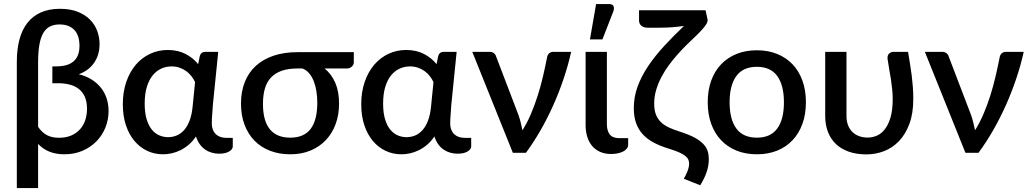

<svg xmlns="http://www.w3.org/2000/svg" viewBox="-20 -772 5203 970"><path d="M172.5 -131Q192.5 -102.5 217.2 -89.2Q242 -76 278 -76Q313.5 -76 340 -87.5Q366.5 -99 384.2 -118.8Q402 -138.5 410.8 -165.2Q419.5 -192 419.5 -222Q419.5 -259.5 407.8 -284.5Q396 -309.5 376 -324.2Q356 -339 330 -345.2Q304 -351.5 275.5 -351.5H244.5V-436.5H262.5Q289.5 -436.5 311.5 -442Q333.5 -447.5 349 -459.8Q364.5 -472 373 -491.8Q381.5 -511.5 381.5 -540Q381.5 -594.5 354.8 -621.5Q328 -648.5 281 -648.5Q252.5 -648.5 232 -638Q211.5 -627.5 198.2 -604.5Q185 -581.5 178.8 -545Q172.5 -508.5 172.5 -456ZM65 -459.5Q65 -522.5 78.2 -572.2Q91.5 -622 118.5 -656.5Q145.5 -691 186.5 -709.2Q227.5 -727.5 283 -727.5Q335 -727.5 372.8 -712.5Q410.5 -697.5 435 -672.5Q459.5 -647.5 471.2 -615.5Q483 -583.5 483 -549.5Q483 -494.5 455.5 -454.8Q428 -415 378 -397Q414 -388 442 -370.8Q470 -353.5 489.2 -329.5Q508.5 -305.5 518.5 -275.5Q528.5 -245.5 528.5 -211Q528.5 -167 512.5 -127.5Q496.5 -88 467.2 -58Q438 -28 396.8 -10.2Q355.5 7.5 305 7.5Q221.5 7.5 172.5 -45V178H65Z M965.5 -357Q958.5 -372.5 947.2 -387Q936 -401.5 921 -412.5Q906 -423.5 887.2 -430Q868.5 -436.5 846.5 -436.5Q819.5 -436.5 795 -425.5Q770.5 -414.5 751.8 -391.8Q733 -369 722 -333.5Q711 -298 711 -248.5Q711 -203 720.5 -170.8Q730 -138.5 746.2 -118.2Q762.5 -98 784 -88.5Q805.5 -79 829.5 -79Q852.5 -79 873.2 -87.8Q894 -96.5 910.5 -115.2Q927 -134 938 -163Q949 -192 953 -232.5ZM1156 -75.5V-32.5Q1156 -18 1137.8 -6.8Q1119.5 4.5 1086.5 4.5Q1067.5 4.5 1049.5 -0.8Q1031.5 -6 1016.2 -16.5Q1001 -27 989.2 -43.5Q977.5 -60 970 -82.5Q953.5 -58 933.5 -41Q913.5 -24 891.8 -13.2Q870 -2.5 847.5 2.5Q825 7.5 803.5 7.5Q760.5 7.5 723.5 -10Q686.5 -27.5 659 -60.2Q631.5 -93 616 -139.8Q600.5 -186.5 600.5 -245.5Q600.5 -307.5 618 -358.2Q635.5 -409 666 -444.8Q696.5 -480.5 738 -500Q779.5 -519.5 827.5 -519.5Q878.5 -519.5 917.2 -499.5Q956 -479.5 981 -448L989.5 -489.5Q996 -510 1017.5 -510H1082.5L1055.5 -242.5Q1054.5 -218.5 1052.2 -194.8Q1050 -171 1050 -150Q1050 -130.5 1055.8 -116.2Q1061.5 -102 1071.5 -93Q1081.5 -84 1094.8 -79.8Q1108 -75.5 1123 -75.5Z M1483 -426Q1436.5 -426 1403.5 -414.5Q1370.5 -403 1349.2 -380.5Q1328 -358 1318.2 -324.5Q1308.5 -291 1308.5 -247Q1308.5 -162 1343.2 -119.2Q1378 -76.5 1446 -76.5Q1516 -76.5 1549.5 -121Q1583 -165.5 1583 -253.5Q1583 -283 1578.5 -311Q1574 -339 1565 -362Q1556 -385 1541.8 -401.8Q1527.5 -418.5 1508 -426ZM1767.5 -508.5V-457Q1767.5 -452 1765.2 -446.5Q1763 -441 1758.5 -436.5Q1754 -432 1747.5 -429Q1741 -426 1733 -426H1620Q1654.5 -398 1673.8 -353.8Q1693 -309.5 1693 -248.5Q1693 -192.5 1675.8 -145.5Q1658.5 -98.5 1626.5 -64.5Q1594.5 -30.5 1549 -11.5Q1503.5 7.5 1446.5 7.5Q1391 7.5 1345 -10Q1299 -27.5 1266.2 -60.8Q1233.5 -94 1215.5 -141.5Q1197.5 -189 1197.5 -249Q1197.5 -309.5 1216.8 -357.8Q1236 -406 1272.8 -439.5Q1309.5 -473 1362.8 -490.8Q1416 -508.5 1483.5 -508.5Z M2170 -357Q2163 -372.5 2151.8 -387Q2140.5 -401.5 2125.5 -412.5Q2110.5 -423.5 2091.8 -430Q2073 -436.5 2051 -436.5Q2024 -436.5 1999.5 -425.5Q1975 -414.5 1956.2 -391.8Q1937.5 -369 1926.5 -333.5Q1915.5 -298 1915.5 -248.5Q1915.5 -203 1925 -170.8Q1934.5 -138.5 1950.8 -118.2Q1967 -98 1988.5 -88.5Q2010 -79 2034 -79Q2057 -79 2077.8 -87.8Q2098.5 -96.5 2115 -115.2Q2131.5 -134 2142.5 -163Q2153.5 -192 2157.5 -232.5ZM2360.5 -75.5V-32.5Q2360.5 -18 2342.2 -6.8Q2324 4.5 2291 4.5Q2272 4.5 2254 -0.8Q2236 -6 2220.8 -16.5Q2205.5 -27 2193.8 -43.5Q2182 -60 2174.5 -82.5Q2158 -58 2138 -41Q2118 -24 2096.2 -13.2Q2074.5 -2.5 2052 2.5Q2029.5 7.5 2008 7.5Q1965 7.5 1928 -10Q1891 -27.5 1863.5 -60.2Q1836 -93 1820.5 -139.8Q1805 -186.5 1805 -245.5Q1805 -307.5 1822.5 -358.2Q1840 -409 1870.5 -444.8Q1901 -480.5 1942.5 -500Q1984 -519.5 2032 -519.5Q2083 -519.5 2121.8 -499.5Q2160.5 -479.5 2185.5 -448L2194 -489.5Q2200.5 -510 2222 -510H2287L2260 -242.5Q2259 -218.5 2256.8 -194.8Q2254.5 -171 2254.5 -150Q2254.5 -130.5 2260.2 -116.2Q2266 -102 2276 -93Q2286 -84 2299.2 -79.8Q2312.5 -75.5 2327.5 -75.5Z M2865.5 -510Q2850.5 -442.5 2827.5 -374.2Q2804.5 -306 2775.2 -240.5Q2746 -175 2711 -114Q2676 -53 2637 0H2571L2366 -510H2454Q2466.5 -510 2474.8 -503.8Q2483 -497.5 2485.5 -489L2599 -192Q2606 -172 2610.8 -152.5Q2615.5 -133 2619.5 -114Q2643.5 -152 2662.5 -196.8Q2681.5 -241.5 2696.5 -288.8Q2711.5 -336 2722.8 -384.2Q2734 -432.5 2743 -478Q2745.5 -495.5 2754.5 -502.8Q2763.5 -510 2774.5 -510Z M2938.5 -510H3046V-146Q3046 -110.5 3061 -92.2Q3076 -74 3109.5 -74H3153.5V-41Q3153.5 -29.5 3146.2 -20.8Q3139 -12 3127 -6Q3115 0 3099.5 3Q3084 6 3067.5 6Q3036 6 3011.8 -4.8Q2987.5 -15.5 2971.2 -35Q2955 -54.5 2946.8 -81.2Q2938.5 -108 2938.5 -140ZM2960.5 -573 2991.5 -751.5H3058Q3073.5 -751.5 3079 -741.8Q3084.5 -732 3079 -715.5L3023.5 -573Z M3554.5 -675Q3555.5 -669.5 3554 -663Q3552.5 -656.5 3546.5 -647.2Q3540.5 -638 3529 -624.8Q3517.5 -611.5 3498.5 -593Q3477.5 -573 3453.5 -549.8Q3429.5 -526.5 3405.8 -500Q3382 -473.5 3360.2 -444.2Q3338.5 -415 3321.8 -383.2Q3305 -351.5 3295 -317.5Q3285 -283.5 3285 -248Q3285 -217 3293.2 -194.8Q3301.5 -172.5 3317.8 -156.2Q3334 -140 3358.2 -128.5Q3382.5 -117 3414.5 -107Q3460 -92.5 3488.8 -77Q3517.5 -61.5 3533.5 -44.2Q3549.5 -27 3555.2 -8.2Q3561 10.5 3561 31.5Q3561 65.5 3549.8 98Q3538.5 130.5 3517.5 164L3434.5 131Q3439 123.5 3443.8 114.2Q3448.5 105 3452.5 95Q3456.5 85 3459 74.5Q3461.5 64 3461.5 54Q3461.5 45 3458 35.8Q3454.5 26.5 3443.8 17.2Q3433 8 3413.2 -1.2Q3393.5 -10.5 3360.5 -20.5Q3317 -33.5 3283.8 -51Q3250.5 -68.5 3228 -92.8Q3205.5 -117 3193.8 -149.5Q3182 -182 3182 -225.5Q3182 -282 3201 -334.2Q3220 -386.5 3254 -437.2Q3288 -488 3334.2 -538.2Q3380.5 -588.5 3435.5 -641Q3377 -632 3309.5 -632H3252.5Q3240.5 -632 3232 -635.2Q3223.5 -638.5 3218.2 -643.8Q3213 -649 3210.8 -655.2Q3208.5 -661.5 3208.5 -667.5V-720H3544.5Z M3804 -518Q3860.5 -518 3906.2 -499.5Q3952 -481 3984.2 -447Q4016.5 -413 4034 -364.5Q4051.5 -316 4051.5 -255.5Q4051.5 -195 4034 -146.5Q4016.5 -98 3984.2 -63.8Q3952 -29.5 3906.2 -11Q3860.5 7.5 3804 7.5Q3747 7.5 3701.2 -11Q3655.5 -29.5 3623 -63.8Q3590.5 -98 3573 -146.5Q3555.5 -195 3555.5 -255.5Q3555.5 -316 3573 -364.5Q3590.5 -413 3623 -447Q3655.5 -481 3701.2 -499.5Q3747 -518 3804 -518ZM3804 -76.5Q3873 -76.5 3906.8 -122.8Q3940.5 -169 3940.5 -255Q3940.5 -341 3906.8 -387.8Q3873 -434.5 3804 -434.5Q3734 -434.5 3700 -387.8Q3666 -341 3666 -255Q3666 -169 3700 -122.8Q3734 -76.5 3804 -76.5Z M4567.5 -510Q4572.5 -478.5 4577.5 -449.2Q4582.5 -420 4586 -391.2Q4589.5 -362.5 4591.8 -333.2Q4594 -304 4594 -272Q4594 -198.5 4574.2 -145.8Q4554.5 -93 4521.5 -58.8Q4488.5 -24.5 4445.8 -8.2Q4403 8 4357 8Q4307.5 8 4268.8 -5.5Q4230 -19 4203.5 -44Q4177 -69 4163 -105Q4149 -141 4149 -185.5V-510H4256.5V-185.5Q4256.5 -160 4264.2 -139.8Q4272 -119.5 4286.2 -105.5Q4300.5 -91.5 4320.2 -84.2Q4340 -77 4364 -77Q4386.5 -77 4409 -86.2Q4431.5 -95.5 4449.5 -118Q4467.5 -140.5 4478.8 -178Q4490 -215.5 4490 -272Q4490 -297.5 4487.2 -322.8Q4484.5 -348 4480.8 -373Q4477 -398 4472.2 -423.5Q4467.5 -449 4464 -474.5Q4463 -484 4465.5 -491Q4468 -498 4472.5 -502Q4477 -506 4482.8 -508Q4488.5 -510 4494 -510Z M5152 -510Q5137 -442.5 5114 -374.2Q5091 -306 5061.8 -240.5Q5032.5 -175 4997.5 -114Q4962.5 -53 4923.5 0H4857.5L4652.5 -510H4740.5Q4753 -510 4761.2 -503.8Q4769.5 -497.5 4772 -489L4885.5 -192Q4892.5 -172 4897.2 -152.5Q4902 -133 4906 -114Q4930 -152 4949 -196.8Q4968 -241.5 4983 -288.8Q4998 -336 5009.2 -384.2Q5020.5 -432.5 5029.5 -478Q5032 -495.5 5041 -502.8Q5050 -510 5061 -510Z"/></svg>

Font: Lato SemiBold
Style: Regular
Weight: 600
Designer: Lukasz Dziedzic with Adam Twardoch and Botio Nikoltchev
Foundry: tyPoland Lukasz Dziedzic
Version: Version 2.015; 2015-08-06; http://www.latofonts.com/